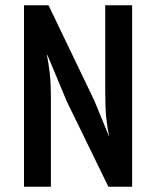

<svg xmlns="http://www.w3.org/2000/svg" viewBox="-20 -708 586 728"><path d="M173 -324V0H71V-688H164L337 -328L393 -192H394Q387 -222 383 -260.5Q379 -299 379 -363V-688H481V0H391L233 -324L160 -499H158Q161 -484 163.5 -468Q166 -452 168.5 -431.5Q171 -411 172 -385Q173 -359 173 -324Z"/></svg>

Font: Medium
Style: Regular
Weight: 500
Designer: Fernando Haro
Foundry: deFharo
Version: Version 1.787